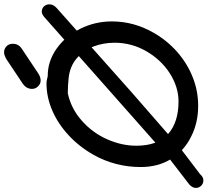

<svg xmlns="http://www.w3.org/2000/svg" viewBox="-80 -902 994 919"><g transform="rotate(-90 416.5 -442.0)"><path d="M43 19 168 -76 433 -307 839 -668Q854 -682 855.5 -698Q857 -714 848 -725.5Q839 -737 824 -738.5Q809 -740 792 -724L124 -133L-7 -32Q-23 -17 -23 -1.5Q-23 14 -12.5 24.5Q-2 35 13.5 35Q29 35 43 19ZM370 10Q442 10 508 -16.5Q574 -43 628 -90.5Q682 -138 719 -202Q774 -297 774 -403Q774 -484 738.5 -555Q703 -626 643 -668Q583 -710 514 -710Q510 -710 499 -713Q487 -716 478 -716Q412 -716 348 -688.5Q284 -661 229 -610Q174 -559 135 -490Q77 -386 77 -265Q77 -181 116 -119Q155 -57 222 -24Q288 10 370 10ZM391 -84Q291 -84 235 -134Q179 -184 179 -286Q179 -356 210 -426Q241 -496 299 -547Q356 -598 430 -614Q463 -614 503 -610Q559 -604 597 -571.5Q635 -539 654 -491Q672 -443 672 -390Q672 -309 631.5 -238.5Q591 -168 526 -126Q460 -84 391 -84ZM491 -744Q507 -744 523 -754L643 -834Q667 -850 667 -877Q667 -896 655 -907.5Q643 -919 626 -919Q612 -919 592 -907L478 -831Q451 -813 451 -785Q451 -769 463 -756.5Q475 -744 491 -744Z"/></g></svg>

Font: Balsamiq Sans
Style: Italic
Weight: 400
Italic angle: -12°
Designer: Michael Angeles
Foundry: Balsamiq SRL
Version: Version 1.020; ttfautohint (v1.8.4.7-5d5b);gftools[0.9.26]